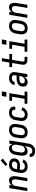

<svg xmlns="http://www.w3.org/2000/svg" viewBox="2234 -3043 1032 5540"><g transform="rotate(-90 2750.0 -273.0)"><path d="M6 0 92 -520H183L170 -442Q181 -461 197 -478Q213 -495 232.5 -506.5Q252 -518 273.5 -523Q295 -528 316 -528Q342 -528 365.5 -519Q389 -510 404 -492Q419 -474 426.5 -450.5Q434 -427 436.5 -402Q439 -377 437 -351Q435 -325 431 -299L382 0H291L343 -313Q345 -328 346 -344Q347 -360 345 -375Q343 -390 337.5 -404Q332 -418 322 -428.5Q312 -439 297.5 -443.5Q283 -448 267 -448Q247 -448 225.5 -440Q204 -432 188.5 -416Q173 -400 164.5 -379.5Q156 -359 153 -338L97 0Z M720 8Q689 8 660 2.5Q631 -3 606.5 -17Q582 -31 564.5 -53.5Q547 -76 538 -103Q529 -130 529 -160Q529 -190 534 -221L554 -341Q558 -366 566.5 -390.5Q575 -415 590 -437.5Q605 -460 625.5 -478.5Q646 -497 670.5 -508.5Q695 -520 720.5 -524Q746 -528 771 -528Q796 -528 821 -524Q846 -520 868 -510Q890 -500 907.5 -484Q925 -468 935 -446.5Q945 -425 949 -400.5Q953 -376 948 -350Q945 -329 935 -309Q925 -289 909.5 -272Q894 -255 874.5 -243Q855 -231 833.5 -224.5Q812 -218 791 -215.5Q770 -213 749 -213Q738 -213 728 -213.5Q718 -214 707 -214H706Q685 -215 665 -216Q645 -217 625 -221L623 -207Q620 -190 619.5 -173Q619 -156 623 -140.5Q627 -125 635.5 -111Q644 -97 657 -88Q670 -79 686 -75.5Q702 -72 720 -72Q737 -72 755.5 -76Q774 -80 790.5 -89.5Q807 -99 820.5 -113.5Q834 -128 844 -144L918 -108Q903 -82 881.5 -59Q860 -36 833.5 -20.5Q807 -5 777.5 1.5Q748 8 720 8ZM760 -290Q776 -290 792.5 -294Q809 -298 823 -307.5Q837 -317 847 -332Q857 -347 860 -362Q863 -381 857 -398.5Q851 -416 838 -427.5Q825 -439 807.5 -443.5Q790 -448 771 -448Q748 -448 724.5 -440Q701 -432 683.5 -414Q666 -396 656.5 -373.5Q647 -351 643 -327L638 -300Q653 -297 668.5 -296Q684 -295 699 -294.5Q714 -294 729.5 -292Q745 -290 760 -290ZM778 -576 731 -624 888 -769 945 -711Z M1167 223Q1143 223 1120 220Q1097 217 1076 209.5Q1055 202 1037.5 188.5Q1020 175 1008.5 156.5Q997 138 993 115.5Q989 93 992 69H1082Q1080 86 1086 101.5Q1092 117 1104.5 126.5Q1117 136 1133.5 139.5Q1150 143 1167 143Q1189 143 1211.5 134Q1234 125 1250 107Q1266 89 1274.5 67Q1283 45 1287 22L1304 -80Q1292 -60 1275.5 -43Q1259 -26 1238.5 -14Q1218 -2 1196 3Q1174 8 1152 8Q1126 8 1102.5 -0.5Q1079 -9 1063.5 -27Q1048 -45 1040 -68.5Q1032 -92 1029 -117.5Q1026 -143 1028 -169Q1030 -195 1034 -221L1054 -341Q1058 -363 1064.5 -386Q1071 -409 1082.5 -430Q1094 -451 1110 -470Q1126 -489 1146.5 -502.5Q1167 -516 1190.5 -522Q1214 -528 1237 -528Q1261 -528 1283 -521.5Q1305 -515 1321 -499.5Q1337 -484 1346.5 -464Q1356 -444 1361 -421L1377 -520H1468L1376 36Q1372 60 1364 84.5Q1356 109 1342 131Q1328 153 1308 171.5Q1288 190 1264.5 202Q1241 214 1216 218.5Q1191 223 1167 223ZM1201 -72Q1222 -72 1244 -79.5Q1266 -87 1282.5 -103Q1299 -119 1308 -140Q1317 -161 1321 -182L1341 -302Q1344 -319 1345 -336Q1346 -353 1344 -369Q1342 -385 1336 -400Q1330 -415 1319.5 -426.5Q1309 -438 1293 -443Q1277 -448 1260 -448Q1239 -448 1216.5 -438.5Q1194 -429 1178.5 -411Q1163 -393 1155 -371Q1147 -349 1143 -327L1123 -207Q1120 -192 1119 -176Q1118 -160 1120.5 -144.5Q1123 -129 1128.5 -115Q1134 -101 1144.5 -91Q1155 -81 1170 -76.5Q1185 -72 1201 -72Z M1705 8Q1675 8 1647 2Q1619 -4 1596.5 -19Q1574 -34 1558.5 -56.5Q1543 -79 1536 -106Q1529 -133 1529 -162Q1529 -191 1534 -221L1554 -341Q1558 -365 1566.5 -390Q1575 -415 1589.5 -437.5Q1604 -460 1624.5 -478Q1645 -496 1669 -507.5Q1693 -519 1718.5 -523.5Q1744 -528 1769 -528Q1798 -528 1826 -522Q1854 -516 1877 -501Q1900 -486 1915.5 -463.5Q1931 -441 1938 -414Q1945 -387 1944.5 -358Q1944 -329 1939 -299L1919 -179Q1915 -155 1907 -130Q1899 -105 1884.5 -82.5Q1870 -60 1849 -42Q1828 -24 1804.5 -12.5Q1781 -1 1755.5 3.5Q1730 8 1705 8ZM1706 -72Q1728 -72 1751.5 -80.5Q1775 -89 1792 -107Q1809 -125 1818 -147.5Q1827 -170 1831 -193L1851 -313Q1853 -329 1854 -345Q1855 -361 1852.5 -376.5Q1850 -392 1843.5 -406Q1837 -420 1825.5 -430Q1814 -440 1799 -444Q1784 -448 1768 -448Q1745 -448 1722 -439.5Q1699 -431 1682 -413Q1665 -395 1656 -372.5Q1647 -350 1643 -327L1623 -207Q1620 -191 1619.5 -175Q1619 -159 1621.5 -143.5Q1624 -128 1630.5 -114Q1637 -100 1648 -90Q1659 -80 1674.5 -76Q1690 -72 1706 -72Z M2214 8Q2184 8 2155 2.5Q2126 -3 2102.5 -17.5Q2079 -32 2062 -54.5Q2045 -77 2037 -104Q2029 -131 2029 -161Q2029 -191 2034 -221L2054 -341Q2058 -365 2066 -389.5Q2074 -414 2088.5 -436.5Q2103 -459 2123 -477.5Q2143 -496 2167 -507.5Q2191 -519 2216 -523.5Q2241 -528 2266 -528Q2291 -528 2316 -524.5Q2341 -521 2362.5 -511.5Q2384 -502 2402 -486Q2420 -470 2430.5 -449Q2441 -428 2443.5 -403.5Q2446 -379 2442 -353Q2442 -352 2441.5 -350.5Q2441 -349 2441 -348H2351Q2351 -348 2351.5 -349Q2352 -350 2352 -351Q2355 -371 2351 -390Q2347 -409 2335 -423Q2323 -437 2304.5 -442.5Q2286 -448 2266 -448Q2243 -448 2220.5 -439Q2198 -430 2181 -412.5Q2164 -395 2155.5 -372.5Q2147 -350 2143 -327L2123 -207Q2119 -182 2120.5 -157.5Q2122 -133 2133.5 -112.5Q2145 -92 2167 -82Q2189 -72 2214 -72Q2235 -72 2256 -78.5Q2277 -85 2294.5 -99Q2312 -113 2324.5 -132Q2337 -151 2344 -172L2424 -143Q2412 -111 2391 -82Q2370 -53 2341.5 -32Q2313 -11 2279.5 -1.5Q2246 8 2214 8Z M2527 0V-80H2669L2728 -440H2611V-520H2832L2759 -80H2877V0ZM2728 -604 2750 -736H2882L2860 -604Z M3145 8Q3124 8 3103.5 3.5Q3083 -1 3067.5 -12Q3052 -23 3041.5 -40Q3031 -57 3026 -76.5Q3021 -96 3020.5 -116.5Q3020 -137 3024 -159Q3028 -183 3039 -207.5Q3050 -232 3070 -250.5Q3090 -269 3114 -280.5Q3138 -292 3163.5 -298.5Q3189 -305 3214 -307.5Q3239 -310 3264 -310H3342L3348 -348Q3352 -368 3349.5 -387.5Q3347 -407 3335.5 -421.5Q3324 -436 3305.5 -442Q3287 -448 3267 -448Q3249 -448 3230.5 -444Q3212 -440 3195.5 -429Q3179 -418 3168.5 -401.5Q3158 -385 3154 -367H3065Q3069 -389 3078 -411Q3087 -433 3101.5 -452.5Q3116 -472 3135.5 -487Q3155 -502 3177 -511.5Q3199 -521 3221.5 -524.5Q3244 -528 3267 -528Q3293 -528 3319 -523.5Q3345 -519 3367 -508Q3389 -497 3406 -479Q3423 -461 3431.5 -437.5Q3440 -414 3440.5 -387.5Q3441 -361 3437 -335L3382 0H3291L3306 -90Q3293 -69 3276 -50Q3259 -31 3237.5 -17.5Q3216 -4 3192 2Q3168 8 3145 8ZM3193 -72Q3217 -72 3241.5 -81.5Q3266 -91 3283.5 -110Q3301 -129 3310.5 -153Q3320 -177 3324 -201L3329 -230H3264Q3249 -230 3234.5 -229Q3220 -228 3205 -225.5Q3190 -223 3175.5 -218.5Q3161 -214 3147.5 -205.5Q3134 -197 3125.5 -184Q3117 -171 3114 -156Q3111 -138 3115 -121.5Q3119 -105 3130.5 -93Q3142 -81 3158.5 -76.5Q3175 -72 3193 -72Z M3784 0Q3763 0 3743 -3.5Q3723 -7 3706 -16Q3689 -25 3676.5 -40Q3664 -55 3658 -74Q3652 -93 3652 -113.5Q3652 -134 3655 -155L3702 -440H3585V-520H3716L3751 -735H3842L3806 -520H3961V-440H3793L3744 -142Q3742 -130 3742.5 -119Q3743 -108 3748 -98.5Q3753 -89 3763 -84.5Q3773 -80 3784 -80H3882V0Z M4027 0V-80H4169L4228 -440H4111V-520H4332L4259 -80H4377V0ZM4228 -604 4250 -736H4382L4360 -604Z M4705 8Q4675 8 4647 2Q4619 -4 4596.5 -19Q4574 -34 4558.5 -56.5Q4543 -79 4536 -106Q4529 -133 4529 -162Q4529 -191 4534 -221L4554 -341Q4558 -365 4566.5 -390Q4575 -415 4589.5 -437.5Q4604 -460 4624.5 -478Q4645 -496 4669 -507.5Q4693 -519 4718.5 -523.5Q4744 -528 4769 -528Q4798 -528 4826 -522Q4854 -516 4877 -501Q4900 -486 4915.5 -463.5Q4931 -441 4938 -414Q4945 -387 4944.5 -358Q4944 -329 4939 -299L4919 -179Q4915 -155 4907 -130Q4899 -105 4884.5 -82.5Q4870 -60 4849 -42Q4828 -24 4804.5 -12.5Q4781 -1 4755.5 3.5Q4730 8 4705 8ZM4706 -72Q4728 -72 4751.5 -80.5Q4775 -89 4792 -107Q4809 -125 4818 -147.5Q4827 -170 4831 -193L4851 -313Q4853 -329 4854 -345Q4855 -361 4852.5 -376.5Q4850 -392 4843.5 -406Q4837 -420 4825.5 -430Q4814 -440 4799 -444Q4784 -448 4768 -448Q4745 -448 4722 -439.5Q4699 -431 4682 -413Q4665 -395 4656 -372.5Q4647 -350 4643 -327L4623 -207Q4620 -191 4619.5 -175Q4619 -159 4621.5 -143.5Q4624 -128 4630.5 -114Q4637 -100 4648 -90Q4659 -80 4674.5 -76Q4690 -72 4706 -72Z M5006 0 5092 -520H5183L5170 -442Q5181 -461 5197 -478Q5213 -495 5232.5 -506.5Q5252 -518 5273.5 -523Q5295 -528 5316 -528Q5342 -528 5365.5 -519Q5389 -510 5404 -492Q5419 -474 5426.5 -450.5Q5434 -427 5436.5 -402Q5439 -377 5437 -351Q5435 -325 5431 -299L5382 0H5291L5343 -313Q5345 -328 5346 -344Q5347 -360 5345 -375Q5343 -390 5337.5 -404Q5332 -418 5322 -428.5Q5312 -439 5297.5 -443.5Q5283 -448 5267 -448Q5247 -448 5225.5 -440Q5204 -432 5188.5 -416Q5173 -400 5164.5 -379.5Q5156 -359 5153 -338L5097 0Z"/></g></svg>

Font: Iosevka SS04 Medium
Style: Italic
Weight: 500
Italic angle: -9°
Monospace: yes
Designer: Belleve Invis
Foundry: Belleve Invis
Version: Version 19.0.0; ttfautohint (v1.8.4)